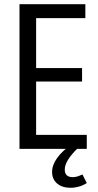

<svg xmlns="http://www.w3.org/2000/svg" viewBox="-20 -707 464 912"><path d="M72.6 0H392.2V-66.4H151.6V-319.8H369.8V-383.8H151.6V-620.8H385.4V-687.2H72.6ZM315 185Q335 185 354.9 179.4Q374.8 173.8 392.2 162.4L371.6 121.6Q355.8 129 345.7 131.7Q335.6 134.4 325.2 134.4Q306.6 134.4 297.1 125.4Q287.6 116.4 287.6 98.4Q287.6 77 303.4 51.4Q319.2 25.8 353 -6.8L322 -22.6Q275.8 9.6 251.6 43.1Q227.4 76.6 227.4 109.6Q227.4 144.2 251.3 164.6Q275.2 185 315 185Z"/></svg>

Font: Secuela Light
Style: Regular
Weight: 300
Designer: Fernando Haro
Foundry: deFharo
Version: Version 1.708